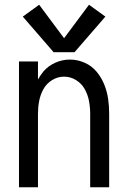

<svg xmlns="http://www.w3.org/2000/svg" viewBox="-20 -789 540 809"><path d="M206 -569 76 -719 145 -769 250 -628 355 -769 424 -719 294 -569ZM60 0V-530H140V-454Q150 -472 163 -488Q184 -512 213.5 -525Q243 -538 275 -538Q306 -538 336 -525Q366 -512 386.5 -487.5Q407 -463 419 -433.5Q431 -404 435.5 -373Q440 -342 440 -310V0H360V-310Q360 -337 355 -363.5Q350 -390 337 -413.5Q324 -437 300.5 -451.5Q277 -466 250 -466Q223 -466 199.5 -451.5Q176 -437 163 -413.5Q150 -390 145 -363.5Q140 -337 140 -310V0Z"/></svg>

Font: Iosevka SS08
Style: Regular
Weight: 400
Monospace: yes
Designer: Belleve Invis
Foundry: Belleve Invis
Version: 2.1.0; ttfautohint (v1.8.2)